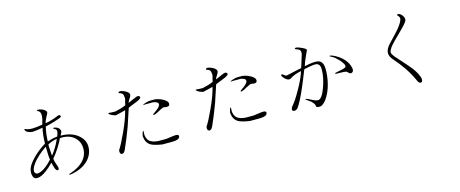

<svg xmlns="http://www.w3.org/2000/svg" viewBox="-44 -1434 5087 2122"><g transform="rotate(-15 2500.0 -373.0)"><path d="M235.4 -599.6 228.5 -602.5Q215.8 -609.4 210 -607.4Q202.1 -604.5 211.9 -588.9Q218.8 -578.1 235.4 -569.3Q255.9 -558.6 288.1 -555.7Q313.5 -556.6 346.7 -561.5Q372.1 -565.4 406.2 -571.3Q397.5 -539.1 391.6 -484.4Q386.7 -430.7 386.7 -394.5Q306.6 -345.7 243.2 -282.2Q164.1 -204.1 156.2 -143.6Q151.4 -108.4 160.2 -82Q171.9 -48.8 205.1 -48.8Q250 -48.8 311.5 -93.8Q351.6 -123 400.4 -172.9L405.3 -152.3Q412.1 -127.9 415 -116.2Q420.9 -97.7 427.7 -87.9Q440.4 -69.3 453.1 -75.2Q464.8 -81.1 460.9 -106.4L450.2 -138.7Q442.4 -159.2 439.5 -170.9Q433.6 -191.4 432.6 -210Q466.8 -249 507.8 -312.5Q546.9 -374 561.5 -410.2Q662.1 -418 723.6 -365.2Q782.2 -314.5 782.2 -232.4Q782.2 -149.4 719.7 -87.9Q667 -37.1 581.1 -7.8Q553.7 -1 557.6 5.9Q562.5 11.7 593.8 4.9Q719.7 -20.5 785.2 -93.8Q841.8 -157.2 841.8 -238.3Q841.8 -316.4 774.4 -372.1Q700.2 -434.6 576.2 -434.6L582 -446.3Q588.9 -458 590.8 -462.9Q595.7 -472.7 595.7 -480.5Q595.7 -501 580.1 -516.6Q565.4 -531.2 543.9 -536.1Q521.5 -542 518.6 -536.1Q515.6 -530.3 535.2 -520.5Q554.7 -511.7 552.7 -486.3Q551.8 -468.8 537.1 -434.6Q510.7 -432.6 480.5 -425.8Q451.2 -418.9 422.9 -409.2Q423.8 -450.2 428.7 -491.2Q434.6 -536.1 444.3 -575.2Q493.2 -585.9 544.9 -601.6Q587.9 -614.3 616.2 -625Q640.6 -636.7 630.9 -650.4Q622.1 -664.1 599.6 -654.3Q565.4 -638.7 524.4 -627Q488.3 -616.2 452.1 -610.4Q455.1 -627 463.9 -645.5Q468.8 -657.2 479.5 -677.7Q489.3 -694.3 493.2 -702.1Q499 -714.8 501 -723.6Q499 -738.3 480.5 -752Q464.8 -763.7 442.4 -770.5Q419.9 -777.3 407.2 -776.4Q392.6 -776.4 398.4 -765.6Q434.6 -752 433.6 -704.1Q433.6 -676.8 418 -625L413.1 -605.5Q344.7 -592.8 301.8 -591.8Q261.7 -590.8 235.4 -599.6ZM385.7 -359.4 386.7 -340.8Q386.7 -294.9 388.7 -264.6Q390.6 -230.5 394.5 -210Q322.3 -129.9 261.7 -105.5Q207 -84 193.4 -116.2Q179.7 -149.4 223.6 -210.9Q275.4 -283.2 385.7 -359.4ZM419.9 -355.5 420.9 -376Q447.3 -390.6 473.6 -399.4Q498 -408.2 526.4 -411.1Q506.8 -365.2 482.4 -325.2Q459 -285.2 426.8 -245.1Z M1230.5 -536.1 1183.6 -537.1Q1156.2 -542 1150.4 -538.1Q1145.5 -534.2 1157.2 -524.4Q1168 -515.6 1186.5 -506.8Q1207 -498 1224.6 -494.1Q1242.2 -498 1275.4 -505.9Q1309.6 -513.7 1337.9 -521.5Q1313.5 -421.9 1249 -283.2Q1195.3 -166 1159.2 -112.3Q1152.3 -70.3 1177.7 -64.5Q1202.1 -59.6 1221.7 -102.5Q1274.4 -220.7 1317.4 -337.9Q1341.8 -408.2 1382.8 -535.2L1383.8 -538.1L1420.9 -553.7Q1464.8 -570.3 1484.4 -579.1Q1516.6 -592.8 1523.4 -599.6Q1543 -614.3 1532.2 -627Q1521.5 -640.6 1497.1 -633.8L1396.5 -590.8Q1397.5 -597.7 1402.3 -606.4Q1405.3 -612.3 1413.1 -625Q1424.8 -641.6 1428.7 -650.4Q1436.5 -665 1436.5 -674.8Q1436.5 -695.3 1407.2 -713.9Q1378.9 -732.4 1339.8 -739.3Q1324.2 -739.3 1318.4 -731.4Q1311.5 -721.7 1335 -716.8Q1355.5 -710 1364.3 -692.4Q1368.2 -682.6 1369.1 -663.1L1370.1 -661.1Q1372.1 -652.3 1368.2 -633.8Q1366.2 -623 1359.4 -601.6L1353.5 -574.2Q1329.1 -562.5 1295.9 -552.7Q1263.7 -543 1230.5 -536.1ZM1684.6 -552.7H1638.7Q1618.2 -552.7 1594.7 -546.9Q1574.2 -542 1559.6 -535.2Q1544.9 -528.3 1544.9 -525.4Q1545.9 -522.5 1565.4 -526.4H1660.2Q1721.7 -516.6 1715.8 -484.4Q1709 -455.1 1648.4 -415Q1623 -399.4 1626 -391.6Q1628.9 -383.8 1657.2 -396.5Q1664.1 -399.4 1675.8 -405.3Q1683.6 -409.2 1697.3 -417Q1721.7 -430.7 1732.4 -434.6Q1750 -443.4 1758.8 -442.4Q1789.1 -436.5 1803.7 -438.5Q1826.2 -442.4 1826.2 -466.8Q1826.2 -493.2 1784.2 -518.6Q1740.2 -545.9 1684.6 -552.7ZM1695.3 -97.7H1605.5Q1533.2 -102.5 1502 -132.8Q1478.5 -156.2 1472.7 -205.1Q1478.5 -260.7 1468.8 -248Q1458 -235.4 1451.2 -193.4Q1457 -119.1 1507.8 -86.9Q1543.9 -64.5 1637.7 -49.8H1753.9Q1794.9 -50.8 1815.4 -59.6Q1839.8 -70.3 1839.8 -92.8Q1839.8 -110.4 1808.6 -111.3Q1790 -111.3 1743.2 -104.5Z M2230.5 -536.1 2183.6 -537.1Q2156.2 -542 2150.4 -538.1Q2145.5 -534.2 2157.2 -524.4Q2168 -515.6 2186.5 -506.8Q2207 -498 2224.6 -494.1Q2242.2 -498 2275.4 -505.9Q2309.6 -513.7 2337.9 -521.5Q2313.5 -421.9 2249 -283.2Q2195.3 -166 2159.2 -112.3Q2152.3 -70.3 2177.7 -64.5Q2202.1 -59.6 2221.7 -102.5Q2274.4 -220.7 2317.4 -337.9Q2341.8 -408.2 2382.8 -535.2L2383.8 -538.1L2420.9 -553.7Q2464.8 -570.3 2484.4 -579.1Q2516.6 -592.8 2523.4 -599.6Q2543 -614.3 2532.2 -627Q2521.5 -640.6 2497.1 -633.8L2396.5 -590.8Q2397.5 -597.7 2402.3 -606.4Q2405.3 -612.3 2413.1 -625Q2424.8 -641.6 2428.7 -650.4Q2436.5 -665 2436.5 -674.8Q2436.5 -695.3 2407.2 -713.9Q2378.9 -732.4 2339.8 -739.3Q2324.2 -739.3 2318.4 -731.4Q2311.5 -721.7 2335 -716.8Q2355.5 -710 2364.3 -692.4Q2368.2 -682.6 2369.1 -663.1L2370.1 -661.1Q2372.1 -652.3 2368.2 -633.8Q2366.2 -623 2359.4 -601.6L2353.5 -574.2Q2329.1 -562.5 2295.9 -552.7Q2263.7 -543 2230.5 -536.1ZM2684.6 -552.7H2638.7Q2618.2 -552.7 2594.7 -546.9Q2574.2 -542 2559.6 -535.2Q2544.9 -528.3 2544.9 -525.4Q2545.9 -522.5 2565.4 -526.4H2660.2Q2721.7 -516.6 2715.8 -484.4Q2709 -455.1 2648.4 -415Q2623 -399.4 2626 -391.6Q2628.9 -383.8 2657.2 -396.5Q2664.1 -399.4 2675.8 -405.3Q2683.6 -409.2 2697.3 -417Q2721.7 -430.7 2732.4 -434.6Q2750 -443.4 2758.8 -442.4Q2789.1 -436.5 2803.7 -438.5Q2826.2 -442.4 2826.2 -466.8Q2826.2 -493.2 2784.2 -518.6Q2740.2 -545.9 2684.6 -552.7ZM2695.3 -97.7H2605.5Q2533.2 -102.5 2502 -132.8Q2478.5 -156.2 2472.7 -205.1Q2478.5 -260.7 2468.8 -248Q2458 -235.4 2451.2 -193.4Q2457 -119.1 2507.8 -86.9Q2543.9 -64.5 2637.7 -49.8H2753.9Q2794.9 -50.8 2815.4 -59.6Q2839.8 -70.3 2839.8 -92.8Q2839.8 -110.4 2808.6 -111.3Q2790 -111.3 2743.2 -104.5Z M3363.3 -697.3 3350.6 -700.2Q3327.1 -704.1 3326.2 -694.3Q3325.2 -684.6 3352.5 -677.7Q3365.2 -673.8 3373 -666Q3381.8 -658.2 3384.8 -645.5V-618.2L3337.9 -467.8Q3312.5 -463.9 3280.3 -456.1Q3260.7 -452.1 3226.6 -444.3L3166 -430.7L3150.4 -431.6Q3122.1 -457 3110.4 -456.1Q3098.6 -455.1 3108.4 -432.6Q3126 -408.2 3145.5 -393.6Q3170.9 -376 3191.4 -383.8Q3219.7 -403.3 3258.8 -418Q3293 -430.7 3327.1 -436.5Q3303.7 -355.5 3234.4 -235.4Q3173.8 -128.9 3139.6 -92.8Q3121.1 -70.3 3120.1 -53.7Q3120.1 -39.1 3130.9 -33.2Q3141.6 -28.3 3157.2 -33.2Q3172.9 -38.1 3183.6 -50.8Q3223.6 -104.5 3285.2 -245.1Q3318.4 -321.3 3367.2 -445.3L3368.2 -446.3L3398.4 -453.1Q3486.3 -471.7 3512.7 -465.8Q3553.7 -457 3553.7 -394.5Q3553.7 -304.7 3514.6 -196.3Q3471.7 -77.1 3426.8 -77.1Q3407.2 -77.1 3380.9 -88.9Q3366.2 -94.7 3337.9 -110.4L3331.1 -114.3Q3302.7 -128.9 3295.9 -124Q3290 -119.1 3313.5 -105.5L3318.4 -102.5Q3340.8 -86.9 3350.6 -79.1Q3366.2 -64.5 3377.9 -46.9Q3382.8 -40 3384.8 -32.2Q3385.7 -28.3 3386.7 -20.5Q3387.7 -10.7 3392.6 -7.8Q3400.4 -2.9 3427.7 -2.9Q3450.2 -2.9 3479.5 -31.2Q3508.8 -59.6 3534.2 -109.4Q3562.5 -163.1 3578.1 -230.5Q3596.7 -305.7 3596.7 -386.7Q3595.7 -464.8 3553.7 -485.4Q3507.8 -506.8 3381.8 -477.5Q3391.6 -511.7 3408.2 -549.8Q3418 -572.3 3433.6 -607.4L3450.2 -642.6Q3455.1 -653.3 3425.8 -669.9Q3401.4 -683.6 3363.3 -697.3ZM3815.4 -374V-357.4Q3815.4 -347.7 3780.3 -337.9Q3760.7 -333 3713.9 -324.2L3707 -322.3Q3685.5 -320.3 3685.5 -312.5Q3684.6 -305.7 3705.1 -306.6H3724.6Q3766.6 -306.6 3784.2 -304.7Q3812.5 -301.8 3818.4 -294.9Q3845.7 -261.7 3867.2 -273.4Q3887.7 -284.2 3884.8 -316.4Q3873 -387.7 3813.5 -443.4Q3772.5 -482.4 3714.8 -508.8Q3678.7 -523.4 3675.8 -516.6Q3672.9 -509.8 3701.2 -498Q3727.5 -485.4 3764.6 -446.3Q3803.7 -405.3 3815.4 -374Z M4527.3 -766.6H4522.5Q4511.7 -766.6 4511.7 -761.7Q4511.7 -756.8 4521.5 -749Q4530.3 -739.3 4533.2 -732.4Q4538.1 -722.7 4537.1 -709Q4529.3 -671.9 4477.5 -608.4Q4447.3 -572.3 4384.8 -507.8L4353.5 -474.6Q4306.6 -423.8 4306.6 -379.9Q4305.7 -342.8 4339.8 -302.7Q4404.3 -229.5 4448.2 -165Q4502 -85.9 4541 2Q4556.6 33.2 4577.1 29.3Q4598.6 24.4 4593.8 -13.7Q4582 -67.4 4529.3 -138.7Q4498 -179.7 4427.7 -256.8Q4380.9 -307.6 4364.3 -328.1Q4337.9 -362.3 4337.9 -378.9Q4337.9 -405.3 4380.9 -456.1Q4406.2 -485.4 4473.6 -550.8Q4531.2 -607.4 4552.7 -631.8Q4588.9 -671.9 4588.9 -690.4Q4588.9 -715.8 4568.4 -741.2Q4546.9 -766.6 4527.3 -766.6Z"/></g></svg>

Font: BatangChe
Style: Regular
Weight: 400
Monospace: yes
Version: Version 2.21